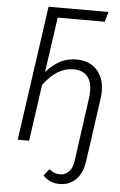

<svg xmlns="http://www.w3.org/2000/svg" viewBox="-60 -726 610 973"><g transform="rotate(5 245.5 -240.0)"><path d="M453 -281Q453 -263 450 -243L416 0L404 83Q395 142 362 173.5Q329 205 281 205Q253 205 233 195.5Q213 186 196 170L223 135Q239 146 250 151Q261 156 279 156Q305 156 323.5 137Q342 118 347 81L358 0L392 -245Q394 -257 394 -278Q394 -326 371 -353Q348 -380 300 -380Q257 -380 220.5 -357Q184 -334 149 -288L108 0H50L147 -685H452L437 -634H198L158 -354Q192 -392 229 -411.5Q266 -431 311 -431Q378 -431 415.5 -390Q453 -349 453 -281Z"/></g></svg>

Font: Fira Sans Extra Condensed Light
Style: Italic
Weight: 300
Width: 3
Italic angle: -8°
Designer: Carrois Corporate & Edenspiekermann AG
Foundry: Carrois Corporate GbR & Edenspiekermann AG
Version: Version 4.203